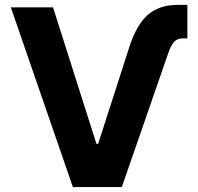

<svg xmlns="http://www.w3.org/2000/svg" viewBox="-20 -757 802 777"><path d="M501.8 -561.8Q529.8 -652.3 575.8 -694.8Q621.8 -737.2 699.6 -737.2H738.3V-601.6H720.9Q696.7 -601.6 684.3 -587.4Q671.9 -573.2 661.6 -544L473 0H274.9L23.8 -727.3H194.6L370.4 -174.7H377.1Z"/></svg>

Font: InterMG
Style: Bold
Weight: 700
Designer: Rasmus Andersson
Foundry: rsms
Version: Version 3.019;December 26, 2023;FontCreator 15.0.0.2955 64-b